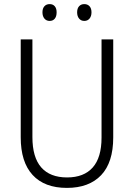

<svg xmlns="http://www.w3.org/2000/svg" viewBox="-20 -906 653 936"><path d="M532 -236Q532 -114 473 -52Q414 10 306 10Q197 10 139 -53Q81 -116 81 -237V-714H138V-238Q138 -139 181 -90Q224 -41 307 -41Q389 -41 432 -89.5Q475 -138 475 -235V-714H532ZM222 -886Q238 -886 247 -875.5Q256 -865 256 -846Q256 -826 247 -815Q238 -804 222 -804Q206 -804 196.5 -815.5Q187 -827 187 -846Q187 -865 196.5 -875.5Q206 -886 222 -886ZM391 -886Q407 -886 416.5 -875.5Q426 -865 426 -846Q426 -827 416.5 -815.5Q407 -804 391 -804Q375 -804 365.5 -815.5Q356 -827 356 -846Q356 -865 365.5 -875.5Q375 -886 391 -886Z"/></svg>

Font: Noto Sans UI NarrowLight
Style: Regular
Weight: 300
Width: 4
Designer: Monotype Design Team
Foundry: Monotype Imaging Inc.
Version: Version 1.001